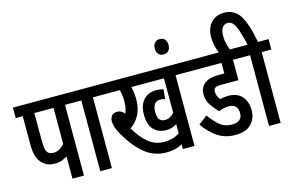

<svg xmlns="http://www.w3.org/2000/svg" viewBox="-107 -1159 2173 1421"><g transform="rotate(-15 979.5 -448.0)"><path d="M378 -542V0H290V-170Q271 -158 248.5 -149.5Q226 -141 195 -141Q155 -141 130 -155Q105 -169 89 -189Q71 -212 62.5 -244Q54 -276 54 -335V-542H0V-622H453V-542ZM290 -542H143V-340Q143 -293 146.5 -272.5Q150 -252 160 -239Q174 -221 203 -221Q230 -221 251.5 -233.5Q273 -246 290 -266Z M592 -542V0H503V-542H441V-622H666V-542Z M1225 -542V0H1136V-37Q1106 -20 1076 -13.5Q1046 -7 1014 -7Q919 -7 848 -65.5Q777 -124 718 -226Q698 -260 689.5 -286Q681 -312 681 -334Q681 -358 694.5 -375.5Q708 -393 738 -393Q767 -393 792 -364Q800 -382 804.5 -403.5Q809 -425 809 -455Q809 -504 798 -542H654V-622H1299V-542ZM1063 -242Q1086 -242 1104 -252Q1122 -262 1136 -278V-542H886Q891 -523 894.5 -498.5Q898 -474 898 -450Q898 -374 870.5 -324.5Q843 -275 801 -248Q848 -168 899.5 -127.5Q951 -87 1017 -87Q1049 -87 1077 -94Q1105 -101 1136 -120V-191Q1120 -180 1099.5 -173.5Q1079 -167 1055 -167Q995 -167 959 -205Q923 -243 923 -320Q923 -391 958.5 -431.5Q994 -472 1057 -472Q1089 -472 1112 -465L1105 -391Q1089 -397 1066 -397Q1009 -397 1009 -317Q1009 -275 1024 -258.5Q1039 -242 1063 -242Z M1127 -772Q1127 -798 1141 -814.5Q1155 -831 1180 -831Q1206 -831 1219.5 -814.5Q1233 -798 1233 -772Q1233 -746 1219.5 -729.5Q1206 -713 1180 -713Q1155 -713 1141 -729.5Q1127 -746 1127 -772Z M1543 -218Q1524 -218 1505.5 -213.5Q1487 -209 1468 -201Q1439 -230 1413.5 -266.5Q1388 -303 1388 -351Q1388 -399 1419 -427Q1436 -443 1461.5 -452Q1487 -461 1537 -461H1577V-542H1287V-622H1746V-542H1665V-386H1528Q1508 -386 1498.5 -383Q1489 -380 1482 -374Q1474 -365 1474 -348Q1474 -329 1481 -314Q1488 -299 1499 -285Q1514 -290 1530.5 -292Q1547 -294 1561 -294Q1630 -294 1666 -253Q1702 -212 1702 -146Q1702 -84 1662.5 -42Q1623 0 1539 0Q1462 0 1404.5 -38.5Q1347 -77 1301 -143L1368 -195Q1409 -139 1446 -110Q1483 -81 1534 -81Q1614 -81 1614 -149Q1614 -180 1597.5 -199Q1581 -218 1543 -218Z M1580 -615Q1567 -647 1559.5 -680Q1552 -713 1552 -746Q1552 -812 1589 -854Q1626 -896 1690 -896Q1771 -896 1812 -828Q1853 -760 1878 -622H1959V-542H1885V0H1796V-542H1734V-622H1798Q1777 -718 1755 -767Q1733 -816 1698 -816Q1670 -816 1655 -793.5Q1640 -771 1640 -732Q1640 -697 1647.5 -669.5Q1655 -642 1665 -615Z"/></g></svg>

Font: Noto Sans ExtraCondensed Medium
Style: Regular
Weight: 500
Width: 2
Designer: Monotype Design Team
Foundry: Monotype Imaging Inc.
Version: Version 2.013; ttfautohint (v1.8.4.7-5d5b)